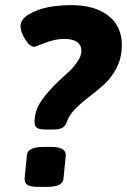

<svg xmlns="http://www.w3.org/2000/svg" viewBox="-20 -728 496 750"><path d="M257 -708Q351 -708 403.5 -666.5Q456 -625 456 -552Q456 -504 436.5 -465Q417 -426 388 -399.5Q359 -373 329 -350.5Q299 -328 273.5 -302Q248 -276 240 -249Q233 -233 221 -227.5Q209 -222 184 -222H161Q134 -222 124.5 -228.5Q115 -235 115 -251Q115 -295 140 -332Q165 -369 211 -413Q244 -443 256 -454.5Q268 -466 283 -488Q298 -510 298 -528Q298 -576 230 -576Q196 -576 156 -560.5Q116 -545 115 -545Q96 -545 78 -575Q60 -605 60 -625Q60 -653 94.5 -673Q129 -693 171.5 -700.5Q214 -708 257 -708ZM181 -154Q237 -154 237 -122L228 -30Q225 2 164 2H132Q99 2 87.5 -5.5Q76 -13 76 -30L85 -122Q88 -154 149 -154Z"/></svg>

Font: Asap
Style: Bold Italic
Weight: 700
Italic angle: -6°
Designer: Pablo Cosgaya
Foundry: Pablo Cosgaya
Version: Version 1.007;PS 001.007;hotconv 1.0.70;makeotf.lib2.5.58329